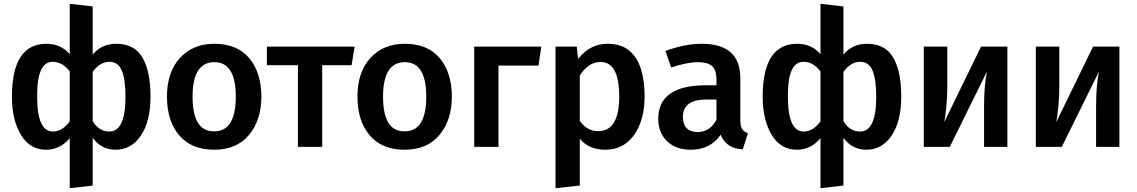

<svg xmlns="http://www.w3.org/2000/svg" viewBox="-20 -775 6001 1013"><path d="M348 218V-46Q297 15 223 15Q138 15 90.5 -63.5Q43 -142 43 -265Q43 -544 225 -544Q301 -544 348 -489V-755L469 -741V-487Q516 -544 593 -544Q689 -544 731.5 -471.5Q774 -399 774 -265Q774 -135 723.5 -60Q673 15 590 15Q515 15 469 -48V204ZM259 -81Q309 -81 348 -135V-398Q310 -449 258 -449Q176 -449 176 -273V-265Q176 -81 259 -81ZM557 -81Q642 -81 642 -265Q642 -357 622.5 -403Q603 -449 558 -449Q508 -449 469 -396V-136Q502 -81 557 -81Z M1110 15Q990 15 925.5 -61Q861 -137 861 -265Q861 -395 929.5 -469.5Q998 -544 1111 -544Q1232 -544 1295.5 -467.5Q1359 -391 1359 -265Q1359 -142 1294 -63.5Q1229 15 1110 15ZM1110 -82Q1224 -82 1224 -265Q1224 -447 1111 -447Q996 -447 996 -265Q996 -175 1023.5 -128.5Q1051 -82 1110 -82Z M1680 0H1552V-431H1388V-529H1851L1835 -431H1680Z M2115 15Q1995 15 1930.5 -61Q1866 -137 1866 -265Q1866 -395 1934.5 -469.5Q2003 -544 2116 -544Q2237 -544 2300.5 -467.5Q2364 -391 2364 -265Q2364 -142 2299 -63.5Q2234 15 2115 15ZM2115 -82Q2229 -82 2229 -265Q2229 -447 2116 -447Q2001 -447 2001 -265Q2001 -175 2028.5 -128.5Q2056 -82 2115 -82Z M2610 0H2482V-529H2836L2821 -429H2610Z M2911 218V-529H3023L3030 -464Q3093 -544 3185 -544Q3255 -544 3298 -509.5Q3341 -475 3361 -412.5Q3381 -350 3381 -266Q3381 -186 3357 -122.5Q3333 -59 3286.5 -22Q3240 15 3172 15Q3088 15 3039 -43V204ZM3136 -83Q3247 -83 3247 -265Q3247 -448 3149 -448Q3114 -448 3086 -428Q3058 -408 3039 -376V-138Q3076 -83 3136 -83Z M3624 15Q3545 15 3499 -30.5Q3453 -76 3453 -148Q3453 -321 3694 -325H3760V-355Q3760 -407 3736 -427Q3712 -447 3661 -447Q3607 -447 3521 -419L3491 -506Q3593 -544 3683 -544Q3886 -544 3886 -362V-140Q3886 -108 3896 -93.5Q3906 -79 3926 -72L3899 13Q3813 10 3782 -64Q3728 15 3624 15ZM3658 -78Q3726 -78 3760 -143V-250H3707Q3583 -250 3583 -158Q3583 -82 3658 -78Z M4309 218V-46Q4258 15 4184 15Q4099 15 4051.5 -63.5Q4004 -142 4004 -265Q4004 -544 4186 -544Q4262 -544 4309 -489V-755L4430 -741V-487Q4477 -544 4554 -544Q4650 -544 4692.5 -471.5Q4735 -399 4735 -265Q4735 -135 4684.5 -60Q4634 15 4551 15Q4476 15 4430 -48V204ZM4220 -81Q4270 -81 4309 -135V-398Q4271 -449 4219 -449Q4137 -449 4137 -273V-265Q4137 -81 4220 -81ZM4518 -81Q4603 -81 4603 -265Q4603 -357 4583.5 -403Q4564 -449 4519 -449Q4469 -449 4430 -396V-136Q4463 -81 4518 -81Z M5295 0H5172V-212Q5172 -331 5188 -399L4991 0H4854V-529H4978V-317Q4978 -261 4972.5 -209Q4967 -157 4962 -131L5156 -529H5295Z M5886 0H5763V-212Q5763 -331 5779 -399L5582 0H5445V-529H5569V-317Q5569 -261 5563.5 -209Q5558 -157 5553 -131L5747 -529H5886Z"/></svg>

Font: Trujillo Medium
Style: Regular
Weight: 500
Designer: Fira Sans original fonts by bBox Type GmbH, Carrois Corporate GbR, & Edenspiekermann AG / Changes by Cristiano Sobral
Foundry: Fira Sans original fonts by bBox Type GmbH, Carrois Corporate GbR, & Edenspiekermann AG / Changes by Cristiano Sobral
Version: Version 4.301;October 17, 2021;FontCreator 14.0.0.2814 64-bi